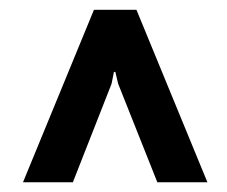

<svg xmlns="http://www.w3.org/2000/svg" viewBox="-20 -731 467 395"><path d="M27.3 -356 173.3 -710.9H260.7L406.7 -356H303.7L223.1 -558.6L217.3 -583H214.4L209.5 -558.6L129.9 -356Z"/></svg>

Font: Roboto Slab LO Medium
Style: Regular
Weight: 500
Designer: Google
Version: Version 2.000